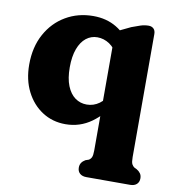

<svg xmlns="http://www.w3.org/2000/svg" viewBox="-81 -565 795 870"><g transform="rotate(10 316.0 -129.5)"><path d="M373.9 233Q355.1 233 344 223.2Q332.9 213.4 332.9 196.2Q332.9 183 339.1 173.9Q345.3 164.8 356.7 158.2L371.3 153.2Q379.6 148.5 384 139.3Q388.3 130.1 388.3 107.2V-439L456.3 -471.6Q477.7 -479.9 496.1 -485.8Q514.5 -491.8 533.5 -491.8Q547.5 -491.8 556.2 -483.4Q564.9 -475 564.9 -458.8V107.2Q564.9 130.1 569.4 139.2Q574 148.3 581.9 153.2L592.5 158.2Q603.9 165 610.1 174Q616.3 183 616.3 196.2Q616.3 213.4 605.4 223.2Q594.6 233 575.3 233ZM451.8 -129.4Q411.1 -63.2 357.9 -24.9Q304.7 13.3 238.5 13.3Q178.6 13.3 131.7 -17.2Q84.7 -47.7 57.6 -101.3Q30.5 -154.9 30.5 -224.8Q30.5 -305.1 63.3 -365.1Q96.1 -425.1 152.5 -458.2Q208.9 -491.4 279.3 -491.4Q340 -491.4 386.2 -463.7Q432.4 -436.1 463.5 -383.1L416.5 -324.4Q395.9 -365.3 369.8 -382.5Q343.7 -399.7 313.9 -399.7Q284.9 -399.7 262.2 -381.8Q239.5 -363.8 226.5 -329.1Q213.6 -294.3 213.6 -244.3Q213.6 -193.3 227.3 -159.2Q241 -125.2 264.6 -108.1Q288.3 -91.1 318 -91.1Q349.7 -91.1 375.9 -110Q402.2 -129 421.9 -167.2Z"/></g></svg>

Font: Fraunces SuperSoft Wonky
Style: Regular
Weight: 900
Version: Version 1.000;[b76b70a41]